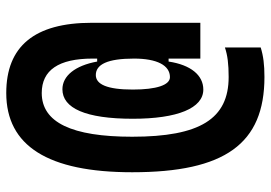

<svg xmlns="http://www.w3.org/2000/svg" viewBox="-148 -595 882 626"><g transform="rotate(-90 293.0 -282.0)"><path d="M355 139.2C395 139.2 423.3 135.7 451.2 127V10.3C425.8 19 397 22.5 355 22.5C218.3 22.5 160.2 -71.3 160.2 -292C160.2 -489.3 207 -586.9 302.7 -586.9C377 -586.9 415 -532.2 415 -420.9V-406.2H405.3C392.1 -478.5 358.4 -519.5 314.9 -519.5C253.4 -519.5 218.8 -444.3 218.8 -290C218.8 -144 253.4 -60.1 314 -60.1C360.8 -60.1 394.5 -101.1 405.3 -173.3H415V-69.8H531.7V-423.8C531.7 -610.4 455.1 -702.6 302.7 -702.6C130.4 -702.6 44.4 -566.4 44.4 -292C44.4 10.3 137.2 139.2 355 139.2ZM354.5 -168.9C328.6 -168.9 314 -212.9 314 -290C314 -374 331.1 -410.6 361.3 -410.6C396 -410.6 415 -372.6 415 -286.1C415 -211.4 393.1 -168.9 354.5 -168.9Z"/></g></svg>

Font: Cascadia Code
Style: Bold
Weight: 700
Monospace: yes
Designer: Aaron Bell
Foundry: Saja Typeworks
Version: Version 2404.023